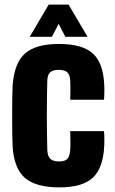

<svg xmlns="http://www.w3.org/2000/svg" viewBox="-20 -800 499 830"><path d="M283.5 -369Q284 -378 284.2 -395.2Q284.5 -412.5 284.2 -429.2Q284 -446 283.5 -453Q282 -477 270.8 -487.5Q259.5 -498 234.5 -498Q208.5 -498 197 -487.5Q185.5 -477 184.5 -453Q183.5 -417.5 183 -379.2Q182.5 -341 182.5 -301.8Q182.5 -262.5 183 -224.8Q183.5 -187 184.5 -152Q185.5 -125 197.5 -113.5Q209.5 -102 236.5 -102Q260.5 -102 271.2 -113.5Q282 -125 283.5 -152Q284.5 -164 284.5 -185.5Q284.5 -207 283.5 -233H429.5Q430.5 -228 431 -206.2Q431.5 -184.5 430.5 -168Q426 -73 380.8 -31.5Q335.5 10 236.5 10Q134 10 87 -31.5Q40 -73 34.5 -168Q33.5 -185 33 -220.2Q32.5 -255.5 32.5 -297Q32.5 -338.5 33 -375Q33.5 -411.5 34.5 -430Q41.5 -527 87.8 -568.5Q134 -610 234.5 -610Q335 -610 380.5 -569.5Q426 -529 430.5 -436Q431.5 -419.5 431 -397Q430.5 -374.5 429.5 -369ZM108.5 -641 190.5 -780H276.5L358.5 -641H262.5L233.5 -697L204.5 -641Z"/></svg>

Font: Big Shoulders Display Thin Black
Style: Regular
Weight: 900
Version: Version 2.002